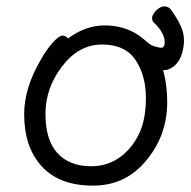

<svg xmlns="http://www.w3.org/2000/svg" viewBox="-20 -566 602 604"><path d="M427 -447 445 -432Q456 -422 470 -419Q484 -415 489.5 -416Q495 -417 497 -425Q501 -439 492 -458.5Q483 -478 462 -497Q457 -504 459 -514Q463 -527 477 -538Q491 -549 504 -545Q514 -542 519 -534Q547 -495 555 -466.5Q563 -438 554 -403Q545 -369 522 -354Q509 -345 493 -345Q506 -301 506 -245Q506 -143 444 -66Q378 18 272.5 18Q167 18 111.5 -42.5Q56 -103 56 -207Q56 -287 106 -374Q126 -410 146 -432Q166 -454 176.5 -454Q187 -454 194 -445Q249 -486 309 -486Q369 -486 413 -457Q420 -452 427 -447ZM267 -43Q316 -43 354.5 -69.5Q393 -96 416 -142Q439 -188 439 -258Q439 -328 406.5 -377Q374 -426 301 -426Q228 -426 175.5 -357.5Q123 -289 123 -207.5Q123 -126 160.5 -84.5Q198 -43 267 -43Z"/></svg>

Font: Fusion Kai T
Style: Regular
Weight: 400
Designer: Fontworks Inc.
Version: Version 24.134;May 13, 2024